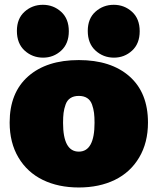

<svg xmlns="http://www.w3.org/2000/svg" viewBox="-20 -788 670 816"><path d="M21 -267.1Q21 -394 99.6 -463.4Q178.2 -532.7 314.9 -532.7Q451.7 -532.7 530.3 -463.4Q608.9 -394 608.9 -267.1Q608.9 -181.6 571.5 -118.7Q534.2 -55.7 468 -23.4Q401.9 8.8 314.9 8.8Q228 8.8 161.9 -23.4Q95.7 -55.7 58.3 -118.7Q21 -181.6 21 -267.1ZM248 -266.1Q248 -143.6 314.9 -143.6Q381.8 -143.6 381.8 -266.1Q381.8 -291 379.6 -308.3Q377.4 -325.7 371.1 -343.8Q364.7 -361.8 350.6 -371.1Q336.4 -380.4 314.9 -380.4Q293.5 -380.4 279.3 -371.1Q265.1 -361.8 258.8 -343.8Q252.4 -325.7 250.2 -308.3Q248 -291 248 -266.1ZM272.5 -655.3Q272.5 -602.5 240 -572.8Q207.5 -543 163.1 -543Q117.7 -543 84.7 -573Q51.8 -603 51.8 -656.7Q51.8 -709 84.5 -738.3Q117.2 -767.6 162.1 -767.6Q207 -767.6 239.7 -738Q272.5 -708.5 272.5 -655.3ZM573.7 -655.3Q573.7 -602.5 541.3 -572.8Q508.8 -543 464.4 -543Q418.9 -543 386 -573Q353 -603 353 -656.7Q353 -709 385.7 -738.3Q418.5 -767.6 463.4 -767.6Q508.3 -767.6 541 -738Q573.7 -708.5 573.7 -655.3Z"/></svg>

Font: Bevan
Style: Regular
Weight: 400
Foundry: vernon adams
Version: Version 1.000